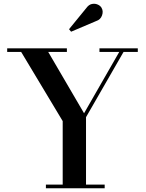

<svg xmlns="http://www.w3.org/2000/svg" viewBox="-20 -1009 781 1029"><path d="M495 -896 361 -839 350 -852.5 443.5 -967Q456 -984 472 -987.5Q488 -991 502.2 -985.2Q516.5 -979.5 523.5 -968.5Q535 -950 527 -926.8Q519 -903.5 495 -896ZM226 -19.5H316V-360L93.5 -730.5H18.5V-750H338.5V-730.5H238.5L430.5 -402L619 -730.5H513V-750H718.5V-730.5H642L441 -381V-19.5H541V0H226Z"/></svg>

Font: Bodoni* 11pt Medium
Style: Regular
Weight: 500
Version: Version 2.3